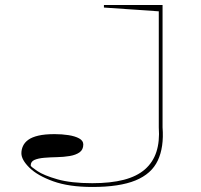

<svg xmlns="http://www.w3.org/2000/svg" viewBox="-20 -728 797 763"><path d="M347 15Q254 15 191.5 -7.5Q129 -30 97 -61.5Q65 -93 65 -119Q65 -134 71.5 -148Q78 -162 92.5 -172.5Q107 -183 132.5 -189Q158 -195 197 -195Q226 -195 252 -191Q278 -187 294.5 -178Q311 -169 311 -154Q311 -133 296 -122.5Q281 -112 257 -108Q233 -104 206.5 -103.5Q180 -103 156 -101Q132 -99 117 -92.5Q102 -86 102 -70Q102 -66 128 -48.5Q154 -31 208 -15.5Q262 0 347 0Q420 0 472 -13.5Q524 -27 556 -55Q588 -83 601.5 -124.5Q615 -166 611 -222V-683L393 -698V-708H626V-222Q632 -143 607 -90Q582 -37 518.5 -11Q455 15 347 15Z"/></svg>

Font: Kalnia Expanded Thin
Style: Regular
Weight: 250
Width: 7
Designer: Frida Medrano
Foundry: Frida Medrano
Version: Version 1.105